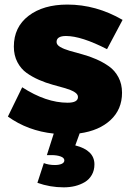

<svg xmlns="http://www.w3.org/2000/svg" viewBox="-20 -573 575 832"><path d="M225.1 -391.1Q225.1 -378.9 240.7 -369.6Q256.3 -360.4 281.5 -353Q306.6 -345.7 336.7 -337.6Q366.7 -329.6 397 -316.4Q427.2 -303.2 452.4 -285.4Q477.5 -267.6 493.2 -238.3Q508.8 -209 508.8 -170.9Q508.8 -99.1 459.2 -53Q409.7 -6.8 325.2 4.9L306.2 57.1Q389.2 78.1 389.2 139.2Q389.2 165 377.9 184.8Q366.7 204.6 347.4 216.1Q328.1 227.5 305.2 233.2Q282.2 238.8 255.9 238.8Q196.8 238.8 142.1 219.2L169.9 133.8Q191.4 142.1 217.8 142.1Q235.8 142.1 247.3 137Q258.8 131.8 258.8 122.1Q258.8 110.8 242.7 105Q226.6 99.1 203.1 99.1H183.1L212.9 5.9Q100.6 -5.9 14.2 -67.9L76.2 -194.8Q179.7 -127.9 272.9 -127.9Q317.9 -127.9 317.9 -152.8Q317.9 -165 302.5 -174.3Q287.1 -183.6 262.7 -190.7Q238.3 -197.8 208.5 -205.8Q178.7 -213.9 149.2 -226.8Q119.6 -239.7 95.2 -257.1Q70.8 -274.4 55.4 -303.7Q40 -333 40 -371.1Q40 -455.6 103.8 -504.4Q167.5 -553.2 272 -553.2Q396.5 -553.2 511.2 -486.8L443.8 -359.9Q332.5 -417 266.1 -417Q225.1 -417 225.1 -391.1Z"/></svg>

Font: Montserrat-Arabic ExtraBold
Style: Regular
Weight: 800
Designer: Mohamed Gaber
Foundry: Kief Type Foundry
Version: Version 5.008;PS 005.008;hotconv 1.0.88;makeotf.lib2.5.64775